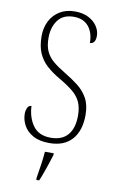

<svg xmlns="http://www.w3.org/2000/svg" viewBox="-102 -777 630 1051"><g transform="rotate(10 213.0 -251.5)"><path d="M213 10Q157 10 121.5 -10Q86 -30 69.5 -61Q53 -92 53 -125Q53 -143 60 -158Q67 -173 82 -173Q85 -108 117 -64Q149 -20 215 -20Q278 -20 310 -57.5Q342 -95 342 -164Q342 -210 328 -240.5Q314 -271 284 -295.5Q254 -320 206 -348Q163 -373 133 -400.5Q103 -428 86.5 -466Q70 -504 70 -560Q70 -606 89 -643.5Q108 -681 143.5 -702.5Q179 -724 227 -724Q272 -724 303.5 -707.5Q335 -691 351.5 -665.5Q368 -640 368 -613Q368 -590 359.5 -579Q351 -568 337 -568Q337 -625 308.5 -659.5Q280 -694 226 -694Q167 -694 138 -655Q109 -616 109 -557Q109 -513 122 -483.5Q135 -454 162 -431Q189 -408 231 -383Q273 -358 307 -331.5Q341 -305 361.5 -268Q382 -231 382 -175Q382 -88 338.5 -39Q295 10 213 10ZM178 208Q184 172 189.5 135Q195 98 198 61H247V71Q241 92 231.5 119.5Q222 147 212.5 174Q203 201 194 221H178Z"/></g></svg>

Font: Noto Serif Ethiopic Condensed ExtraLight
Style: Regular
Weight: 200
Width: 3
Designer: Monotype Design Team
Foundry: Monotype Imaging Inc.
Version: Version 2.102; ttfautohint (v1.8.4.7-5d5b)